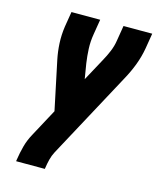

<svg xmlns="http://www.w3.org/2000/svg" viewBox="-111 -813 731 891"><g transform="rotate(15 254.5 -367.5)"><path d="M52 0 53 -7Q58 -41 67 -74.5Q76 -108 94 -140L164 -270L115 -503Q107 -541 105 -581Q103 -621 109 -662L121 -735H259L247 -662Q241 -626 242.5 -591.5Q244 -557 249 -523L261 -450L319 -557Q333 -582 344 -608.5Q355 -635 359 -662L371 -735H509L497 -662Q490 -621 475 -581Q460 -541 439 -503L214 -86Q204 -67 199 -47Q194 -27 191 -7L190 0Z"/></g></svg>

Font: Iosevka Curly Heavy Oblique
Style: Regular
Weight: 900
Italic angle: -9°
Monospace: yes
Designer: Belleve Invis
Foundry: Belleve Invis
Version: Version 11.1.0; ttfautohint (v1.8.3)